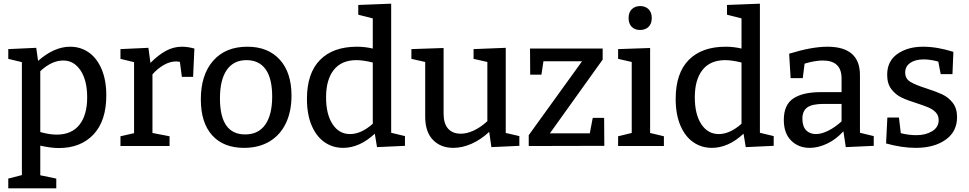

<svg xmlns="http://www.w3.org/2000/svg" viewBox="-20 -794 5267 1044"><path d="M558 -275Q558 -137 488.5 -63Q419 11 300 11Q258 11 199 -2V159L286 177V230H25V177L99 158V-456L25 -474V-527L177 -534L187 -463Q275 -540 361 -540Q418 -540 462.5 -509Q507 -478 532.5 -418Q558 -358 558 -275ZM454 -265Q454 -357 418 -411Q382 -465 324 -465Q261 -465 199 -407V-76Q249 -62 288 -62Q369 -62 411.5 -115Q454 -168 454 -265Z M1037 -530 1030 -376H969L958 -458Q944 -460 938 -460Q905 -460 872 -441.5Q839 -423 809 -390V-71L902 -53V0H635V-53L709 -70V-456L635 -474V-527L787 -534L798 -452Q842 -496 883 -518Q924 -540 969 -540Q1001 -540 1037 -530Z M1565 -274Q1565 -187 1534 -123Q1503 -59 1445 -24.5Q1387 10 1307 10Q1195 10 1133.5 -58.5Q1072 -127 1072 -254Q1072 -387 1139 -463.5Q1206 -540 1325 -540Q1437 -540 1501 -470Q1565 -400 1565 -274ZM1176 -259Q1176 -63 1313 -63Q1385 -63 1422.5 -116.5Q1460 -170 1460 -269Q1460 -367 1424.5 -417Q1389 -467 1320 -467Q1250 -467 1213 -413.5Q1176 -360 1176 -259Z M2107 -72 2182 -54V-1L2030 6L2018 -67Q1935 10 1846 10Q1789 10 1744.5 -21Q1700 -52 1674.5 -112Q1649 -172 1649 -256Q1649 -396 1720 -468Q1791 -540 1921 -540Q1964 -540 2007 -530V-694L1928 -714V-767L2107 -774ZM1883 -65Q1944 -65 2007 -121V-454Q1955 -467 1918 -467Q1837 -467 1795 -414Q1753 -361 1753 -265Q1753 -172 1788.5 -118.5Q1824 -65 1883 -65Z M2730 -71 2804 -54V-1L2652 6L2640 -77Q2594 -34 2543.5 -12Q2493 10 2445 10Q2376 10 2334 -33.5Q2292 -77 2292 -160V-457L2217 -474V-527L2392 -533V-177Q2392 -122 2416.5 -94.5Q2441 -67 2486 -67Q2519 -67 2556.5 -84.5Q2594 -102 2630 -135V-457L2555 -474V-527L2730 -534Z M3203 -153H3265L3266 -1L2855 0V-59L3145 -461H2935L2924 -388H2863L2862 -530H3257V-470L2970 -69H3187Z M3515 -533V-71L3590 -53V0H3341V-53L3415 -71V-457L3341 -474V-527ZM3398 -696Q3398 -727 3415.5 -744Q3433 -761 3461 -761Q3489 -761 3506.5 -744Q3524 -727 3524 -696Q3524 -665 3506.5 -648Q3489 -631 3460 -631Q3432 -631 3415 -648Q3398 -665 3398 -696Z M4112 -72 4187 -54V-1L4035 6L4023 -67Q3940 10 3851 10Q3794 10 3749.5 -21Q3705 -52 3679.5 -112Q3654 -172 3654 -256Q3654 -396 3725 -468Q3796 -540 3926 -540Q3969 -540 4012 -530V-694L3933 -714V-767L4112 -774ZM3888 -65Q3949 -65 4012 -121V-454Q3960 -467 3923 -467Q3842 -467 3800 -414Q3758 -361 3758 -265Q3758 -172 3793.5 -118.5Q3829 -65 3888 -65Z M4656 -72 4731 -54V-1L4579 6L4566 -80Q4526 -36 4477.5 -13Q4429 10 4383 10Q4322 10 4282 -29.5Q4242 -69 4242 -142Q4242 -224 4293.5 -258.5Q4345 -293 4443 -293H4556V-368Q4556 -465 4454 -465Q4412 -465 4355 -448L4345 -369H4279L4271 -502Q4394 -540 4479 -540Q4656 -540 4656 -386ZM4417 -65Q4447 -65 4484 -83.5Q4521 -102 4556 -134V-229H4459Q4395 -229 4369 -209.5Q4343 -190 4343 -149Q4343 -107 4363 -86Q4383 -65 4417 -65Z M5018 -313Q5071 -296 5104 -280.5Q5137 -265 5160.5 -235Q5184 -205 5184 -157Q5184 -78 5121.5 -34Q5059 10 4960 10Q4884 10 4798 -14L4805 -155H4868L4878 -70Q4920 -59 4963 -59Q5013 -59 5048.5 -80.5Q5084 -102 5084 -141Q5084 -166 5068.5 -182.5Q5053 -199 5030 -209Q5007 -219 4967 -232Q4915 -248 4882.5 -263.5Q4850 -279 4827 -309Q4804 -339 4804 -387Q4804 -462 4860 -501Q4916 -540 4999 -540Q5076 -540 5164 -512L5159 -391H5095L5082 -459Q5040 -471 5002 -471Q4957 -471 4929.5 -452Q4902 -433 4902 -400Q4902 -366 4930 -349Q4958 -332 5018 -313Z"/></svg>

Font: Bitter Pro Medium
Style: Regular
Weight: 500
Designer: Sol Matas, and Bitter project Authors
Foundry: Sol Matas
Version: Version 1.010